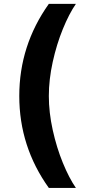

<svg xmlns="http://www.w3.org/2000/svg" viewBox="-20 -842 430 977"><path d="M228.5 -822.3H366.2Q331.5 -772 299.8 -694.3Q268.1 -616.7 248.3 -526.9Q228.5 -437 228.5 -353.5Q228.5 -270 248.3 -180.4Q268.1 -90.8 299.8 -13.4Q331.5 64 366.2 114.3H228.5Q78.1 -95.7 78.1 -353.5Q78.1 -610.8 228.5 -822.3Z"/></svg>

Font: WEMIX Pretendard
Style: Bold
Weight: 700
Designer: Base glyphs from Inter by Rasmus Andersson; Hangeul glyphs from Noto Sans CJK(Source Han Sans) by Jang Soo-young and Kan
Foundry: Kil Hyung-jin
Version: Version 1.000